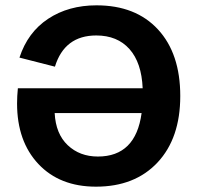

<svg xmlns="http://www.w3.org/2000/svg" viewBox="-20 -690 750 720"><path d="M342 -670Q489 -670 572.5 -579.5Q656 -489 656 -330Q656 -172 571 -81Q486 10 340 10Q204 10 124 -75Q44 -160 44 -302Q44 -329 47 -359H515Q511 -455 465.5 -506Q420 -557 341 -557Q222 -557 186 -440L53 -474Q84 -569 160.5 -619.5Q237 -670 342 -670ZM347 -103Q489 -103 511 -266H185Q189 -188 234 -145.5Q279 -103 347 -103Z"/></svg>

Font: Elaine Sans SemiBold
Style: Regular
Weight: 600
Designer: Wei Huang
Foundry: Wei Huang
Version: Version 2.001;December 24, 2019;FontCreator 12.0.0.2547 64-b